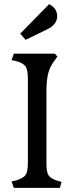

<svg xmlns="http://www.w3.org/2000/svg" viewBox="-20 -910 359 930"><path d="M78 -747 218 -890Q257 -870 257 -831Q257 -791 207 -767L104 -717ZM36 -31 58 -36Q93 -47 104 -62.5Q115 -78 115 -120V-530Q115 -572 103.5 -588.5Q92 -605 58 -614L36 -619L47 -650H246L258 -636L246 -619Q223 -590 214 -556.5Q205 -523 205 -469V-114Q205 -75 216 -59.5Q227 -44 260 -34L278 -29L270 0H47Z"/></svg>

Font: Kurale
Style: Regular
Weight: 400
Designer: Eduardo Rodriguez Tunni
Foundry: Eduardo Rodriguez Tunni
Version: Version 2.000